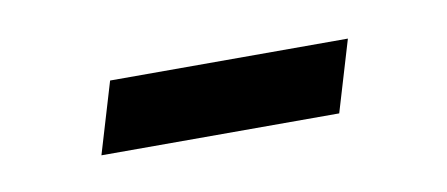

<svg xmlns="http://www.w3.org/2000/svg" viewBox="-26 -306 384 165"><g transform="rotate(-10 166.0 -223.0)"><path d="M72.5 -253.5H280L261.5 -191.5H54Z"/></g></svg>

Font: Newsreader 24pt
Style: Italic
Weight: 400
Italic angle: -17°
Designer: Hugues Gentile
Foundry: Production Type
Version: Version 1.003